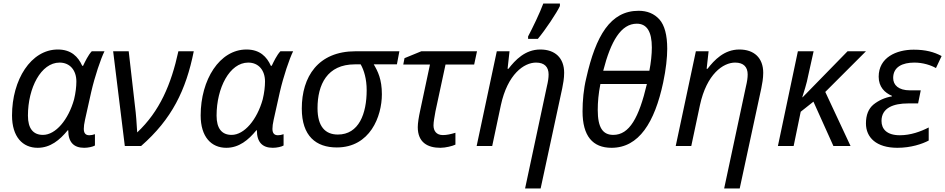

<svg xmlns="http://www.w3.org/2000/svg" viewBox="-20 -826 5346 1086"><path d="M193 10C265 10 318 -34 363 -89H366C366 -23 396 10 456 10C479 10 506 4 517 -3V-67C506 -63 495 -61 485 -61C464 -61 454 -73 454 -97C454 -109 456 -128 461 -149L496 -306C516 -393 550 -494 571 -536H499C479 -515 461 -477 450 -454H445C422 -505 383 -546 307 -546C155 -546 48 -375 48 -173C48 -52 108 10 193 10ZM223 -63C168 -63 138 -99 138 -172C138 -329 212 -472 317 -472C376 -472 412 -428 412 -365C412 -337 408 -301 399 -264C367 -149 295 -63 223 -63Z M620 -536 686 0H778C952 -152 1032 -316 1076 -536H989C948 -348 883 -196 756 -77C753 -126 750 -177 743 -230L708 -536Z M1260 10C1332 10 1385 -34 1430 -89H1433C1433 -23 1463 10 1523 10C1546 10 1573 4 1584 -3V-67C1573 -63 1562 -61 1552 -61C1531 -61 1521 -73 1521 -97C1521 -109 1523 -128 1528 -149L1563 -306C1583 -393 1617 -494 1638 -536H1566C1546 -515 1528 -477 1517 -454H1512C1489 -505 1450 -546 1374 -546C1222 -546 1115 -375 1115 -173C1115 -52 1175 10 1260 10ZM1290 -63C1235 -63 1205 -99 1205 -172C1205 -329 1279 -472 1384 -472C1443 -472 1479 -428 1479 -365C1479 -337 1475 -301 1466 -264C1434 -149 1362 -63 1290 -63Z M1687 -212C1687 -56 1768 8 1885 8C2073 8 2140 -167 2140 -293C2140 -378 2117 -423 2094 -462H2225L2239 -536H1991C1779 -536 1687 -392 1687 -212ZM1776 -214C1776 -348 1831 -462 1987 -462H2020C2039 -429 2054 -379 2054 -316C2054 -183 2010 -65 1891 -65C1820 -65 1776 -110 1776 -214Z M2261 -461H2412L2356 -198C2349 -166 2343 -130 2343 -107C2343 -20 2399 10 2471 10C2500 10 2540 0 2556 -8V-75C2529 -67 2508 -62 2485 -62C2448 -62 2432 -86 2432 -117C2432 -138 2438 -165 2443 -196L2500 -461H2662L2678 -536H2363L2268 -497Z M3038 240 3160 -326C3165 -350 3171 -383 3171 -414C3171 -499 3119 -546 3036 -546C2950 -546 2894 -486 2856 -437H2851L2862 -536H2790L2676 0H2764L2813 -231C2851 -407 2944 -472 3012 -472C3061 -472 3083 -446 3083 -405C3083 -386 3080 -365 3073 -336L2950 240ZM3022 -606C3065 -657 3130 -755 3147 -792V-806H3053C3034 -754 2992 -667 2967 -620V-606Z M3439 10C3594 10 3683 -134 3731 -359C3747 -434 3754 -501 3754 -550C3754 -628 3739 -683 3710 -716C3680 -749 3641 -765 3592 -765C3433 -765 3350 -625 3296 -384C3281 -323 3275 -255 3275 -196C3275 -57 3332 10 3439 10ZM3392 -426C3435 -594 3493 -692 3582 -692C3639 -692 3667 -647 3667 -557C3667 -520 3662 -471 3653 -426ZM3449 -63C3389 -63 3361 -105 3361 -204C3361 -248 3365 -296 3376 -351H3639C3594 -160 3540 -63 3449 -63Z M4164 240 4286 -326C4291 -350 4297 -383 4297 -414C4297 -499 4245 -546 4162 -546C4076 -546 4020 -486 3982 -437H3977L3988 -536H3916L3802 0H3890L3939 -231C3977 -407 4070 -472 4138 -472C4187 -472 4209 -446 4209 -405C4209 -386 4206 -365 4199 -336L4076 240Z M4469 0 4509 -194 4581 -251 4694 0H4791L4648 -306L4878 -536H4774L4520 -276H4518C4526 -303 4543 -352 4552 -401L4582 -536H4493L4380 0Z M5056 10C5133 10 5197 -12 5233 -31V-105C5188 -82 5131 -61 5070 -61C4995 -61 4966 -97 4966 -142C4966 -216 5034 -241 5116 -241H5173L5188 -315H5127C5062 -315 5032 -345 5032 -385C5032 -448 5085 -472 5152 -472C5201 -472 5246 -457 5274 -441L5306 -509C5263 -532 5216 -545 5148 -545C5050 -545 4950 -501 4950 -392C4950 -335 4984 -301 5025 -284V-281C4984 -274 4950 -258 4921 -235C4892 -211 4878 -175 4878 -128C4878 -48 4937 10 5056 10Z"/></svg>

Font: BC Sans
Style: Italic
Weight: 400
Italic angle: -12°
Designer: Monotype Design Team
Designer: Province of B.C.
Foundry: Monotype Imaging Inc.
Version: Version 2.000;GOOG;noto-source:20170915:90ef993387c0